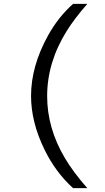

<svg xmlns="http://www.w3.org/2000/svg" viewBox="-20 -875 540 990"><path d="M356.9 95.2Q267.6 14.6 210.4 -101.6Q140.1 -244.6 140.1 -380.4Q140.1 -534.2 228.5 -693.4Q282.2 -789.1 356.9 -855H430.2Q364.3 -779.8 324.7 -716.3Q223.1 -554.2 223.1 -379.4Q223.1 -214.4 314 -61Q356.4 11.2 430.2 95.2Z"/></svg>

Font: BIZ UDGothic
Style: Regular
Weight: 400
Monospace: yes
Designer: TypeBank Co., Ltd.
Foundry: Morisawa Inc.
Version: Version 1.05